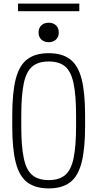

<svg xmlns="http://www.w3.org/2000/svg" viewBox="-20 -1035 540 1065"><path d="M250 10Q176 10 131.5 -23.5Q87 -57 67.5 -133Q48 -209 48 -335V-395Q48 -522 67.5 -597.5Q87 -673 131.5 -706.5Q176 -740 250 -740Q324 -740 368.5 -706.5Q413 -673 432.5 -597.5Q452 -522 452 -395V-335Q452 -209 432.5 -133Q413 -57 368.5 -23.5Q324 10 250 10ZM250 -36Q308 -36 341 -63.5Q374 -91 388 -157Q402 -223 402 -337V-393Q402 -507 388 -573Q374 -639 341 -666.5Q308 -694 250 -694Q193 -694 159.5 -666.5Q126 -639 112 -573Q98 -507 98 -393V-337Q98 -223 112 -157Q126 -91 159.5 -63.5Q193 -36 250 -36ZM250 -801Q225 -801 209.5 -815.5Q194 -830 194 -855Q194 -880 209.5 -894.5Q225 -909 250 -909Q275 -909 290.5 -894.5Q306 -880 306 -855Q306 -830 290.5 -815.5Q275 -801 250 -801ZM80 -973V-1015H420V-973Z"/></svg>

Font: M PLUS Code Latin Light
Style: Regular
Weight: 300
Designer: Coji Morishita
Foundry: UNDERFOREST DESIGN
Version: Version 1.002; ttfautohint (v1.8.3)